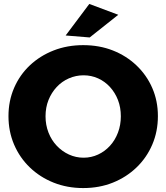

<svg xmlns="http://www.w3.org/2000/svg" viewBox="-20 -941 844 974"><path d="M402 -712Q484 -712 552.5 -685Q621 -658 672.5 -609Q724 -560 752.5 -494.5Q781 -429 781 -352Q781 -274 752.5 -207.5Q724 -141 672.5 -91.5Q621 -42 552.5 -14.5Q484 13 402 13Q321 13 252 -14.5Q183 -42 131.5 -91.5Q80 -141 51.5 -207.5Q23 -274 23 -352Q23 -429 51.5 -495Q80 -561 131.5 -609.5Q183 -658 252 -685Q321 -712 402 -712ZM404 -559Q365 -559 329.5 -543.5Q294 -528 267.5 -499.5Q241 -471 226 -433.5Q211 -396 211 -351Q211 -307 226 -268.5Q241 -230 268 -201.5Q295 -173 330 -157Q365 -141 404 -141Q443 -141 477.5 -157Q512 -173 538 -201.5Q564 -230 578.5 -268.5Q593 -307 593 -351Q593 -396 578.5 -433.5Q564 -471 538 -499.5Q512 -528 477.5 -543.5Q443 -559 404 -559ZM433 -921 580 -866 435 -751 313 -761Z"/></svg>

Font: Alexandria
Style: Bold
Weight: 700
Designer: Mohamed Gaber
Foundry: Kief Type Foundry
Version: Version 5.100